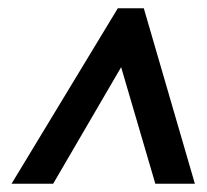

<svg xmlns="http://www.w3.org/2000/svg" viewBox="-20 -735 502 466"><path d="M8 -289 266 -715H329L453 -289H357L274 -572L109 -289Z"/></svg>

Font: Noto Sans Condensed SemiBold
Style: Italic
Weight: 600
Width: 3
Italic angle: -12°
Designer: Monotype Design Team
Foundry: Monotype Imaging Inc.
Version: Version 2.013; ttfautohint (v1.8.4.7-5d5b)